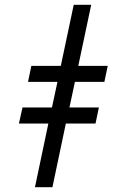

<svg xmlns="http://www.w3.org/2000/svg" viewBox="-20 -782 480 802"><path d="M126 0H199L255 -266H379L393 -333H270L293 -440H416L430 -507H307L361 -762H288L234 -507H111L97 -440H220L197 -333H74L59 -266H182Z"/></svg>

Font: Noto Sans Condensed
Style: Italic
Weight: 400
Width: 3
Italic angle: -12°
Designer: Monotype Design Team
Foundry: Monotype Imaging Inc.
Version: Version 2.013